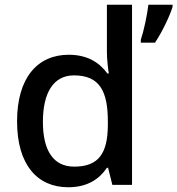

<svg xmlns="http://www.w3.org/2000/svg" viewBox="-20 -846 748 810"><path d="M268 -56C350 -56 400 -92 431 -138H436L454 -66H537V-826H431V-624C431 -597 436 -554 439 -536H433C401 -580 351 -615 270 -615C139 -615 52 -519 52 -334C52 -150 138 -56 268 -56ZM708 -817V-826H606C601 -783 587 -717 574 -678V-666H634C665 -713 696 -778 708 -817ZM293 -143C205 -143 161 -211 161 -332C161 -454 205 -528 292 -528C402 -528 435 -459 435 -333V-317C434 -200 397 -143 293 -143Z"/></svg>

Font: Noto Sans Malayalam UI Medium
Style: Regular
Weight: 500
Designer: Jelle Bosma - Monotype Design Team
Foundry: Monotype Imaging Inc.
Version: Version 2.104